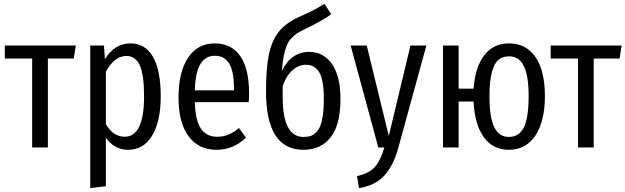

<svg xmlns="http://www.w3.org/2000/svg" viewBox="-20 -761 3228 991"><path d="M371.1 -525.9 360.8 -459H227.1V0H146V-459H4.9V-525.9Z M652.8 -537.1Q730 -537.1 769.8 -467.3Q809.6 -397.5 809.6 -264.2Q809.6 -134.8 765.6 -61.3Q721.7 12.2 640.6 12.2Q571.8 12.2 526.4 -49.8V200.2L445.8 210V-525.9H516.6L521.5 -456.1Q572.8 -537.1 652.8 -537.1ZM623.5 -55.2Q723.6 -55.2 723.6 -264.2Q723.6 -374.5 701.7 -423.3Q679.7 -472.2 632.8 -472.2Q571.3 -472.2 526.4 -391.1V-120.1Q564.9 -55.2 623.5 -55.2Z M1265.6 -278.8Q1265.6 -258.3 1263.7 -233.9H985.4Q988.8 -136.2 1018.1 -95.7Q1047.4 -55.2 1099.6 -55.2Q1132.8 -55.2 1158.9 -65.9Q1185.1 -76.7 1213.4 -100.1L1249.5 -50.8Q1185.1 12.2 1097.7 12.2Q1005.4 12.2 953.4 -57.4Q901.4 -127 901.4 -257.8Q901.4 -389.2 950.7 -463.1Q1000 -537.1 1088.4 -537.1Q1174.3 -537.1 1220 -471.7Q1265.6 -406.2 1265.6 -278.8ZM1187.5 -294.9V-304.2Q1187.5 -392.1 1163.3 -432.6Q1139.2 -473.1 1088.4 -473.1Q1041.5 -473.1 1015.1 -431.6Q988.8 -390.1 985.4 -294.9Z M1576.2 -493.2Q1649.4 -493.2 1693.4 -430.7Q1737.3 -368.2 1737.3 -251Q1737.3 -116.2 1686.5 -52Q1635.7 12.2 1545.9 12.2Q1353 12.2 1353 -289.1Q1353 -408.2 1367.9 -479.7Q1382.8 -551.3 1418.5 -596.4Q1454.1 -641.6 1520 -671.9Q1571.3 -694.8 1597.9 -708.5Q1624.5 -722.2 1654.3 -741.2L1689.9 -688Q1648.4 -656.7 1558.1 -612.8Q1532.2 -601.1 1515.6 -590.3Q1499 -579.6 1483.6 -563.2Q1468.3 -546.9 1459.5 -524.7Q1450.7 -502.4 1444.3 -470.7Q1438 -439 1435.1 -395Q1482.9 -493.2 1576.2 -493.2ZM1545.9 -54.2Q1565.4 -54.2 1579.8 -58.1Q1594.2 -62 1608.4 -74.5Q1622.6 -86.9 1631.6 -107.7Q1640.6 -128.4 1646 -163.8Q1651.4 -199.2 1651.4 -248Q1651.4 -346.7 1628.4 -386.7Q1605.5 -426.8 1559.1 -426.8Q1522 -426.8 1490.2 -398.9Q1458.5 -371.1 1439 -317.9V-261.2Q1439 -54.2 1545.9 -54.2Z M2180.7 -525.9 2035.6 2.9Q2010.7 93.3 1964.1 144.8Q1917.5 196.3 1833 210L1822.8 147.9Q1885.3 133.8 1914.3 101.3Q1943.4 68.8 1963.9 0H1932.6L1790 -525.9H1873L1986.8 -59.1L2098.6 -525.9Z M2607.4 -537.1Q2693.8 -537.1 2743.2 -467.5Q2792.5 -397.9 2792.5 -264.2Q2792.5 -135.3 2743.4 -61.5Q2694.3 12.2 2606.4 12.2Q2524.9 12.2 2477.5 -52.5Q2430.2 -117.2 2424.3 -236.8H2347.2V0H2266.6V-525.9H2347.2V-303.2H2424.3Q2432.6 -415.5 2480 -476.3Q2527.3 -537.1 2607.4 -537.1ZM2606.4 -54.2Q2659.7 -54.2 2684.1 -103.8Q2708.5 -153.3 2708.5 -264.2Q2708.5 -372.1 2683.3 -421.1Q2658.2 -470.2 2607.4 -470.2Q2573.2 -470.2 2551.5 -451.2Q2529.8 -432.1 2518.1 -386Q2506.3 -339.8 2506.3 -263.2Q2506.3 -154.8 2531.2 -104.5Q2556.2 -54.2 2606.4 -54.2Z M3188.5 -525.9 3178.2 -459H3044.4V0H2963.4V-459H2822.3V-525.9Z"/></svg>

Font: Fira Sans Compressed Book
Style: Regular
Weight: 350
Width: 1
Designer: Carrois Corporate & Edenspiekermann AG
Foundry: Carrois Corporate GbR & Edenspiekermann AG
Version: Version 4.203;PS 004.203;hotconv 1.0.88;makeotf.lib2.5.64775